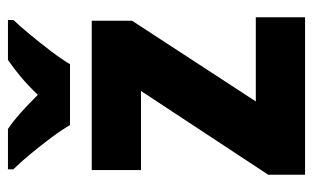

<svg xmlns="http://www.w3.org/2000/svg" viewBox="-176 -630 806 495"><g transform="rotate(-90 227.5 -383.0)"><path d="M430 0H24V-95L240 -423H36V-550H421V-446L213 -127H430ZM152 -606Q140 -627 119.5 -654.5Q99 -682 77 -708.5Q55 -735 38 -752V-766H142Q164 -751 185 -732Q206 -713 230 -689Q254 -714 276 -732.5Q298 -751 320 -766H423V-752Q406 -734 384.5 -708Q363 -682 342.5 -655Q322 -628 309 -606Z"/></g></svg>

Font: Noto Sans Khmer SemiCondensed ExtraBold
Style: Regular
Weight: 800
Width: 4
Designer: Danh Hong and the Monotype Design Team
Foundry: Monotype Imaging Inc.
Version: Version 2.004